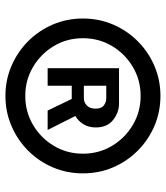

<svg xmlns="http://www.w3.org/2000/svg" viewBox="28 -805 608 704"><g transform="rotate(90 332.0 -453.0)"><path d="M331.5 -168.9Q272.9 -168.9 221.4 -191.2Q169.9 -213.4 130.9 -252.4Q91.8 -291.5 69.8 -343Q47.9 -394.5 47.9 -453.1Q47.9 -511.7 69.8 -563.2Q91.8 -614.7 130.9 -653.8Q169.9 -692.9 221.4 -715.1Q272.9 -737.3 331.5 -737.3Q390.6 -737.3 442.1 -715.1Q493.7 -692.9 532.7 -653.8Q571.8 -614.7 593.8 -563.2Q615.7 -511.7 615.7 -453.1Q615.7 -394.5 593.8 -343Q571.8 -291.5 532.7 -252.4Q493.7 -213.4 442.1 -191.2Q390.6 -168.9 331.5 -168.9ZM331.5 -241.7Q390.1 -241.7 438.2 -270.3Q486.3 -298.8 514.9 -346.7Q543.5 -394.5 543.5 -453.1Q543.5 -511.7 514.9 -559.6Q486.3 -607.4 438.2 -636Q390.1 -664.6 331.5 -664.6Q273.4 -664.6 225.3 -636Q177.2 -607.4 148.7 -559.6Q120.1 -511.7 120.1 -453.1Q120.1 -394.5 148.7 -346.7Q177.2 -298.8 225.3 -270.3Q273.4 -241.7 331.5 -241.7ZM385.3 -323.7 342.8 -412.1H294.4V-323.7H230V-585.4H359.9Q392.6 -585.4 419.9 -563.7Q447.3 -542 447.3 -500.5Q447.3 -473.6 435.3 -454.6Q423.3 -435.5 405.3 -425.3L456.5 -323.7ZM294.4 -456.5H340.8Q355 -456.5 366.7 -467.3Q378.4 -478 378.4 -499.5Q378.4 -521 366.5 -529.8Q354.5 -538.6 341.3 -538.6H294.4Z"/></g></svg>

Font: Inter SemiBold
Style: Regular
Weight: 600
Designer: Rasmus Andersson
Foundry: rsms
Version: Version 4.001;git-9221beed3